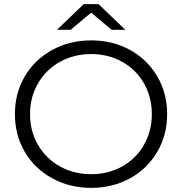

<svg xmlns="http://www.w3.org/2000/svg" viewBox="-20 -901 879 927"><path d="M52 -350Q52 -451 99.5 -532Q147 -613 231.5 -659.5Q316 -706 420 -706Q524 -706 607.5 -660Q691 -614 739 -532.5Q787 -451 787 -350Q787 -249 739 -167.5Q691 -86 607.5 -40Q524 6 420 6Q316 6 231.5 -40.5Q147 -87 99.5 -168Q52 -249 52 -350ZM713 -350Q713 -432 675 -498.5Q637 -565 570 -602.5Q503 -640 420 -640Q337 -640 269.5 -602.5Q202 -565 163.5 -498.5Q125 -432 125 -350Q125 -268 163.5 -201.5Q202 -135 269.5 -97.5Q337 -60 420 -60Q503 -60 570 -97.5Q637 -135 675 -201.5Q713 -268 713 -350ZM519 -757 420 -840 321 -757H255L384 -881H456L585 -757Z"/></svg>

Font: Idrija
Style: Regular
Weight: 400
Designer: Julieta Ulanovsky
Foundry: Julieta Ulanovsky
Version: Version 7.200